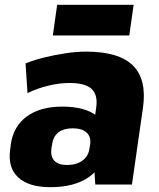

<svg xmlns="http://www.w3.org/2000/svg" viewBox="-20 -765 658 796"><path d="M362 -201 379 -320Q386 -372 359.5 -396.5Q333 -421 268 -421Q227 -421 181 -410Q135 -399 94 -379L86 -502Q123 -517 166.5 -527.5Q210 -538 254 -544.5Q298 -551 336 -551Q473 -551 531 -493.5Q589 -436 573 -320L527 0H375ZM189 11Q99 11 55.5 -29.5Q12 -70 22 -143L25 -168Q36 -242 91.5 -282.5Q147 -323 238 -323Q335 -323 382.5 -283Q430 -243 420 -170L416 -144Q406 -70 346.5 -29.5Q287 11 189 11ZM258 -81Q297 -81 322 -99.5Q347 -118 351 -150L354 -167Q358 -198 339 -215.5Q320 -233 281 -233Q244 -233 222 -216Q200 -199 196 -165L193 -149Q189 -116 205.5 -98.5Q222 -81 258 -81ZM534 -745 516 -618H199L217 -745Z"/></svg>

Font: Pathway Extreme SemiCondensed ExtraBold
Style: Italic
Weight: 800
Width: 4
Italic angle: -8°
Version: Version 1.001;gftools[0.9.26]